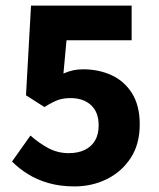

<svg xmlns="http://www.w3.org/2000/svg" viewBox="-20 -655 568 687"><path d="M247 12Q195 12 153.5 0Q112 -12 80 -32Q48 -52 23 -77L89 -170Q118 -144 152 -125.5Q186 -107 226 -107Q259 -107 283 -118.5Q307 -130 320 -152Q333 -174 333 -206Q333 -254 305.5 -279Q278 -304 233 -304Q206 -304 187 -297Q168 -290 139 -272L73 -314L91 -635H451V-511H218L207 -392Q226 -400 242 -403.5Q258 -407 278 -407Q333 -407 379 -386Q425 -365 452.5 -321Q480 -277 480 -210Q480 -139 447.5 -89.5Q415 -40 362 -14Q309 12 247 12Z"/></svg>

Font: Mada
Style: Bold
Weight: 700
Designer: Khaled Hosny
Version: Version 1.5